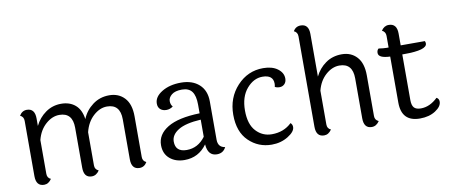

<svg xmlns="http://www.w3.org/2000/svg" viewBox="-68 -1032 3073 1314"><g transform="rotate(-10 1469.0 -375.5)"><path d="M838 -345V-62Q838 -34 863 -23Q845 9 811 9Q755 9 755 -61V-339Q755 -444 663 -444Q613 -444 568 -403Q523 -362 506 -293V-62Q506 -34 532 -23Q511 9 479 9Q424 9 424 -61V-339Q424 -444 332 -444Q282 -444 237 -404Q192 -364 175 -297V-62Q175 -33 200 -23Q179 9 148 9Q92 9 92 -61V-445Q92 -474 67 -485Q86 -517 119 -517Q175 -517 175 -447V-395Q201 -449 249 -483Q297 -517 357 -517Q417 -517 455.5 -484Q494 -451 503 -385Q526 -442 576 -479.5Q626 -517 691.5 -517Q757 -517 797.5 -473.5Q838 -430 838 -345Z M1072 -128Q1072 -56 1150.5 -56Q1229 -56 1280 -125V-244Q1174 -238 1123 -206.5Q1072 -175 1072 -128ZM1363 -356V-90Q1363 -37 1412 -30Q1393 9 1349 9Q1286 9 1280 -72Q1222 9 1124 9Q1062 9 1022 -25Q982 -59 982 -119Q982 -193 1056.5 -238.5Q1131 -284 1280 -288V-348Q1280 -410 1258 -439.5Q1236 -469 1188.5 -469Q1141 -469 1117 -449.5Q1093 -430 1093 -405.5Q1093 -381 1107 -366Q1086 -350 1060.5 -350Q1035 -350 1019 -364Q1003 -378 1003 -404Q1003 -451 1057 -484Q1111 -517 1190 -517Q1269 -517 1316 -474.5Q1363 -432 1363 -356Z M1899 -421Q1899 -397 1885 -383Q1871 -369 1851 -369Q1831 -369 1818 -377Q1821 -388 1821 -399Q1821 -460 1746 -460Q1685 -460 1637 -404Q1589 -348 1589 -252.5Q1589 -157 1633.5 -109Q1678 -61 1743 -61Q1826 -61 1881 -114Q1894 -103 1894 -85Q1894 -53 1844 -22Q1794 9 1730 9Q1637 9 1571 -55Q1505 -119 1505 -237.5Q1505 -356 1579.5 -436.5Q1654 -517 1761 -517Q1824 -517 1861.5 -489Q1899 -461 1899 -421Z M2452 -345V-62Q2452 -34 2478 -23Q2457 9 2425 9Q2370 9 2370 -61V-339Q2370 -444 2278 -444Q2228 -444 2183 -404Q2138 -364 2121 -297V-62Q2121 -33 2146 -23Q2125 9 2094 9Q2038 9 2038 -61V-689Q2038 -718 2013 -729Q2030 -760 2065 -760Q2121 -760 2121 -691V-395Q2147 -449 2195 -483Q2243 -517 2307.5 -517Q2372 -517 2412 -473.5Q2452 -430 2452 -345Z M2716 -444V-127Q2716 -90 2730.5 -74Q2745 -58 2778 -58Q2840 -58 2895 -111Q2912 -102 2912 -82Q2912 -48 2868 -19.5Q2824 9 2760 9Q2632 9 2632 -124V-444Q2551 -447 2551 -483Q2551 -502 2563 -512Q2598 -507 2617 -507H2632V-588Q2632 -616 2607 -628Q2627 -659 2659 -659Q2716 -659 2716 -589V-507H2884Q2888 -500 2888 -490Q2888 -444 2730 -444Z"/></g></svg>

Font: Laila
Style: Regular
Weight: 400
Designer: Hitesh Malaviya
Foundry: Indian Type Foundry
Version: Version 1.302;PS 1.0;hotconv 1.0.78;makeotf.lib2.5.61930; tt